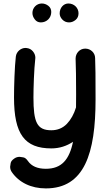

<svg xmlns="http://www.w3.org/2000/svg" viewBox="-20 -802 615 1090"><path d="M130.9 -529.3C128.4 -529.8 126.5 -529.8 124.5 -529.8C99.6 -529.8 73.2 -510.3 69.8 -480.5C63 -421.4 59.6 -314 59.6 -248.5C59.6 -41 119.6 40.5 271.5 40.5C318.4 40.5 359.4 26.4 394.5 2.9C373.5 104 330.1 156.2 240.2 156.2C192.9 156.2 159.2 141.6 138.7 112.3C130.4 100.1 121.6 92.8 111.8 91.3C102.1 89.4 95.2 88.4 91.8 88.4C80.6 88.4 70.8 91.3 61.5 97.7C49.3 106 42 114.7 40.5 124.5C38.6 134.3 37.6 141.1 37.6 144.5C37.6 155.8 40.5 165.5 46.9 174.8C87.4 233.4 155.8 267.6 240.2 267.6C459.5 267.6 522.5 68.4 522.5 -237.3C522.5 -301.8 522.5 -352.1 522 -387.7C521.5 -423.3 521 -451.7 520 -472.7C519.5 -503.4 493.7 -525.9 464.8 -525.9H462.4C431.6 -525.4 409.2 -499 409.2 -469.7V-468.3C411.1 -426.8 412.1 -353 412.1 -266.6C412.1 -240.7 411.6 -215.8 411.6 -192.4C399.9 -153.8 382.3 -122.6 359.4 -98.6C335.9 -74.7 306.6 -62.5 271.5 -62.5C189.5 -62.5 169.9 -108.4 169.9 -248.5C169.9 -304.2 173.3 -407.7 180.2 -467.8C180.7 -470.2 180.7 -472.2 180.7 -474.1C180.7 -486.8 176.3 -499 167 -510.3C157.7 -521.5 146 -527.8 130.9 -529.3ZM425.8 -726.6C425.8 -757.3 400.9 -782.2 368.2 -782.2C340.3 -782.2 318.8 -757.3 318.8 -726.1C318.8 -713.4 323.7 -701.7 334 -690.9C344.2 -680.2 356.9 -674.8 372.1 -674.8C385.7 -674.8 397.9 -679.7 409.2 -689C420.4 -698.2 425.8 -710.9 425.8 -726.6ZM271 -733.9C271 -748.5 265.6 -760.3 254.4 -769C243.2 -777.8 230.5 -782.2 217.3 -782.2C187.5 -782.2 164.1 -757.8 164.1 -728.5C164.1 -715.8 168.5 -703.6 177.2 -692.4C185.5 -680.7 197.3 -674.8 211.9 -674.8C245.1 -674.8 271 -700.2 271 -733.9Z"/></svg>

Font: Mikhak SemiBold
Style: Regular
Weight: 600
Designer: Amin Abedi
Version: Version 3.2